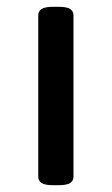

<svg xmlns="http://www.w3.org/2000/svg" viewBox="-20 -545 330 567"><path d="M138 2Q113 2 103 -4.5Q93 -11 93 -23V-500Q93 -512 103 -518.5Q113 -525 138 -525H152Q177 -525 187 -518.5Q197 -512 197 -500V-23Q197 -11 187 -4.5Q177 2 152 2Z"/></svg>

Font: Asap Expanded Medium
Style: Regular
Weight: 500
Width: 7
Designer: Pablo Cosgaya
Foundry: Omnibus-Type
Version: Version 3.001